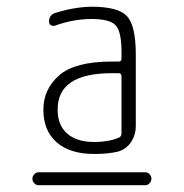

<svg xmlns="http://www.w3.org/2000/svg" viewBox="-20 -756 540 564"><path d="M336.9 -363.3V-532.2Q336.9 -541 328.1 -541H308.6Q148.4 -541 149.4 -433.6Q149.4 -387.7 177.7 -363.3Q206.1 -338.9 256.8 -338.9Q298.8 -338.9 329.1 -351.6Q336.9 -355.5 336.9 -363.3ZM328.1 -575.2Q336.9 -575.2 336.9 -583V-603.5Q336.9 -663.1 319.8 -681.6Q302.7 -700.2 249 -700.2Q196.3 -700.2 141.6 -680.7Q134.8 -678.7 129.4 -682.1Q124 -685.5 124 -693.4Q124 -710.9 141.6 -717.8Q197.3 -735.4 249 -736.3Q327.1 -736.3 353 -708.5Q378.9 -680.7 378.9 -595.7V-386.7Q378.9 -359.4 364.7 -338.4Q350.6 -317.4 326.2 -310.5Q296.9 -303.7 256.8 -303.7Q185.5 -303.7 146.5 -337.9Q107.4 -372.1 107.4 -433.6Q107.4 -494.1 153.8 -534.7Q200.2 -575.2 308.6 -575.2ZM93.8 -211.9Q85.9 -211.9 80.6 -217.8Q75.2 -223.6 75.2 -231Q75.2 -238.3 80.6 -244.1Q85.9 -250 93.8 -250H406.2Q414.1 -250 419.4 -244.1Q424.8 -238.3 424.8 -231Q424.8 -223.6 419.4 -217.8Q414.1 -211.9 406.2 -211.9Z"/></svg>

Font: Rounded-X Mgen+ 1mn light
Style: Regular
Weight: 200
Designer: [Source Han Sans]
Ryoko NISHIZUKA  (kana & ideographs); Paul D. Hunt (Latin, Greek & Cyrillic); Wenlong ZHANG  (bopomofo
Version: Version 1.059.20150602